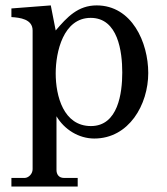

<svg xmlns="http://www.w3.org/2000/svg" viewBox="-20 -495 614 707"><path d="M22 160.2V191.9H266.1V160.2H215.8C195.8 160.2 188 146 188 130.9V-66.9C216.8 -18.1 270 15.1 327.1 15.1C455.1 15.1 525.9 -109.9 525.9 -226.1C525.9 -338.9 465.8 -475.1 335.9 -475.1C267.1 -475.1 227.1 -432.1 185.1 -382.8L167 -475.1L22 -463.9V-432.1C53.2 -430.2 100.1 -424.8 100.1 -382.8V127.9C100.1 145 85.9 159.2 71.8 160.2ZM185.1 -225.1C185.1 -303.2 212.9 -429.2 314 -429.2C415 -429.2 430.2 -304.2 430.2 -228C430.2 -152.8 415 -30.8 314.9 -30.8C213.9 -30.8 185.1 -141.1 185.1 -225.1Z"/></svg>

Font: MusGlyphs-Text
Style: Regular
Weight: 400
Version: Version 2.1.1